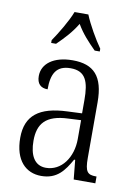

<svg xmlns="http://www.w3.org/2000/svg" viewBox="-87 -823 637 891"><g transform="rotate(10 231.5 -378.0)"><path d="M109 -619V-606H132C168 -641 198 -673 224 -716C249 -673 279 -641 314 -606H338V-619C311 -657 274 -721 256 -766H191C174 -721 135 -657 109 -619ZM170 10C245 10 277 -36 308 -91H313L322 0H424V-32H421C381 -32 369 -45 369 -110V-372C369 -495 321 -544 222 -544C132 -544 79 -503 79 -445C79 -409 97 -391 130 -391C130 -464 151 -506 219 -506C290 -506 307 -458 307 -372V-309L238 -306C107 -301 44 -253 44 -148C44 -41 98 10 170 10ZM185 -31C131 -31 107 -77 107 -145C107 -225 143 -270 248 -274L308 -277V-188C308 -101 258 -31 185 -31Z"/></g></svg>

Font: Noto Serif Hebrew Condensed Light
Style: Regular
Weight: 300
Width: 3
Designer: Monotype Design Team
Foundry: Monotype Imaging Inc.
Version: Version 2.004